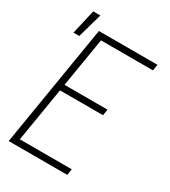

<svg xmlns="http://www.w3.org/2000/svg" viewBox="-196 -907 892 1005"><g transform="rotate(30 250.0 -404.5)"><path d="M21 0 142 -735H496L490 -698H176L127 -401H387L381 -364H121L67 -37H381L375 0ZM31 -661 65 -809H108L66 -661Z"/></g></svg>

Font: Iosevka Extralight
Style: Italic
Weight: 200
Italic angle: -9°
Monospace: yes
Designer: Belleve Invis
Foundry: Belleve Invis
Version: Version 32.5.0; ttfautohint (v1.8.4)